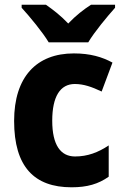

<svg xmlns="http://www.w3.org/2000/svg" viewBox="-20 -786 525 816"><path d="M187 -606H355C381 -650 436 -716 469 -753V-766H367C336 -746 302 -720 270 -686C238 -720 205 -745 175 -766H72V-753C106 -716 162 -648 187 -606ZM284 10C351 10 398 -4 442 -35V-168C397 -138 352 -121 299 -121C238 -121 202 -169 202 -273C202 -376 236 -429 298 -429C335 -429 370 -417 412 -397L458 -520C414 -544 363 -559 294 -559C135 -559 40 -459 40 -272C40 -77 126 10 284 10Z"/></svg>

Font: Noto Sans Gujarati UI SemiCondensed ExtraBold
Style: Regular
Weight: 800
Width: 4
Designer: Jelle Bosma - Monotype Design Team, Universal Thirst
Foundry: Monotype Imaging Inc.
Version: Version 2.106